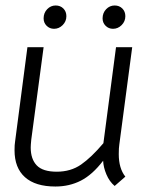

<svg xmlns="http://www.w3.org/2000/svg" viewBox="-20 -672 588 700"><path d="M33 -124Q33 -145 35 -156L80 -500H139L94 -163Q92 -143 92 -134Q92 -92 114 -69Q136 -46 187 -46Q238 -46 275.5 -72Q313 -98 357 -150L403 -500H462L415 -145Q413 -133 413 -110Q413 -58 437 -28L398 6Q379 -10 368 -36Q357 -62 356 -86Q317 -35 275 -13.5Q233 8 182 8Q109 8 71 -26Q33 -60 33 -124ZM139 -605Q139 -625 152 -638.5Q165 -652 183 -652Q200 -652 211 -641Q222 -630 222 -613Q222 -594 208.5 -580.5Q195 -567 177 -567Q161 -567 150 -578Q139 -589 139 -605ZM354 -605Q354 -625 367 -638.5Q380 -652 398 -652Q415 -652 426 -641Q437 -630 437 -613Q437 -594 423.5 -580.5Q410 -567 392 -567Q376 -567 365 -578Q354 -589 354 -605Z"/></svg>

Font: Bellota Text
Style: Italic
Weight: 400
Italic angle: -7.5°
Designer: Kemie Guaida
Foundry: Kemie Guaida
Version: Version 4.001